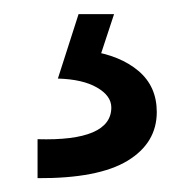

<svg xmlns="http://www.w3.org/2000/svg" viewBox="-20 -20 274 272"><path d="M33.2 232.4V177.2Q85 178.7 111.3 167.5Q137.7 156.2 137.7 132.3Q137.7 115.7 117.4 104Q97.2 92.3 62 91.3L91.3 0H141.6L115.2 80.1L106.9 52.2Q150.4 58.6 176.3 80.6Q202.1 102.5 202.1 138.7Q202.1 182.6 160.6 207.8Q119.1 232.9 33.2 232.4Z"/></svg>

Font: Reddit Sans Medium
Style: Regular
Weight: 500
Designer: Stephen Hutchings
Foundry: Reddit
Version: Version 1.014